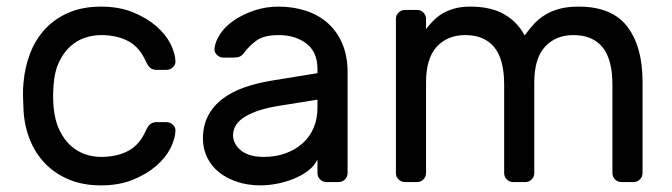

<svg xmlns="http://www.w3.org/2000/svg" viewBox="-20 -550 2031 580"><path d="M142 -225Q146 -185 159.5 -157Q173 -129 192.5 -111Q212 -93 236 -84.5Q260 -76 285 -76Q333 -76 367 -94Q401 -112 420 -154Q427 -170 434.5 -175.5Q442 -181 453 -181H483Q494 -181 502.5 -173Q511 -165 510 -154Q509 -130 494.5 -101.5Q480 -73 451.5 -48.5Q423 -24 381.5 -7Q340 10 285 10Q230 10 187.5 -8Q145 -26 115.5 -57Q86 -88 69.5 -130Q53 -172 51 -220Q50 -236 49.5 -259.5Q49 -283 51 -300Q55 -348 71.5 -390Q88 -432 117 -463Q146 -494 188 -512Q230 -530 285 -530Q340 -530 381.5 -513Q423 -496 451.5 -471.5Q480 -447 494.5 -418.5Q509 -390 510 -366Q511 -355 502.5 -347Q494 -339 483 -339H453Q442 -339 434.5 -344.5Q427 -350 420 -366Q401 -408 367 -426Q333 -444 285 -444Q260 -444 235.5 -435.5Q211 -427 191.5 -409Q172 -391 158.5 -363Q145 -335 142 -295Q139 -258 142 -225Z M593 -131Q593 -171 609 -201Q625 -231 653 -252Q681 -273 718.5 -286Q756 -299 798 -306L939 -329V-342Q939 -393 905.5 -418.5Q872 -444 822 -444Q778 -444 755.5 -428Q733 -412 717 -390Q711 -382 704 -379Q697 -376 685 -376H655Q644 -376 635.5 -384Q627 -392 628 -403Q630 -425 645.5 -448Q661 -471 687.5 -489Q714 -507 748.5 -518.5Q783 -530 822 -530Q867 -530 905.5 -517Q944 -504 971.5 -479Q999 -454 1014.5 -417Q1030 -380 1030 -332V-27Q1030 -16 1022 -8Q1014 0 1003 0H966Q955 0 947 -8Q939 -16 939 -27V-68Q930 -49 911 -34.5Q892 -20 867.5 -10Q843 0 816.5 5Q790 10 767 10Q728 10 695.5 -1Q663 -12 640.5 -30.5Q618 -49 605.5 -75Q593 -101 593 -131ZM777 -76Q813 -76 843 -87Q873 -98 894.5 -117.5Q916 -137 927.5 -164Q939 -191 939 -224V-249L821 -230Q758 -220 721 -198Q684 -176 684 -141Q684 -130 689 -119Q694 -108 705 -98Q716 -88 733.5 -82Q751 -76 777 -76Z M1267 -462Q1276 -474 1288 -486.5Q1300 -499 1315.5 -508.5Q1331 -518 1352 -524Q1373 -530 1401 -530Q1462 -530 1502 -507.5Q1542 -485 1565 -443Q1578 -461 1592.5 -477Q1607 -493 1626.5 -505Q1646 -517 1670.5 -523.5Q1695 -530 1728 -530Q1829 -530 1875 -469.5Q1921 -409 1921 -304V-27Q1921 -16 1913 -8Q1905 0 1894 0H1857Q1846 0 1838 -8Q1830 -16 1830 -27V-294Q1830 -371 1800 -407.5Q1770 -444 1712 -444Q1659 -444 1626.5 -409Q1594 -374 1594 -301V-27Q1594 -16 1586 -8Q1578 0 1567 0H1530Q1519 0 1511 -8Q1503 -16 1503 -27V-294Q1503 -371 1473 -407.5Q1443 -444 1385 -444Q1332 -444 1299.5 -409Q1267 -374 1267 -301V-27Q1267 -16 1259 -8Q1251 0 1240 0H1203Q1192 0 1184 -8Q1176 -16 1176 -27V-493Q1176 -504 1184 -512Q1192 -520 1203 -520H1240Q1251 -520 1259 -512Q1267 -504 1267 -493Z"/></svg>

Font: Rubik
Style: Regular
Weight: 400
Designer: Hubert & Fischer
Foundry: Hubert & Fischer
Version: Version 1.002; ttfautohint (v1.6)